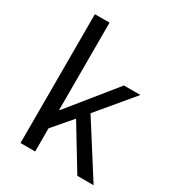

<svg xmlns="http://www.w3.org/2000/svg" viewBox="-172 -815 839 919"><g transform="rotate(30 247.5 -356.0)"><path d="M82 0V-712H163V-230H166L373 -486H464L301 -291L486 0H396L254 -234L163 -128V0Z"/></g></svg>

Font: SourceSansPro
Style: Book
Weight: 400
Designer: Paul D. Hunt
Foundry: Adobe Systems Incorporated
Version: Version 2.021;PS 2.000;hotconv 1.0.86;makeotf.lib2.5.63406